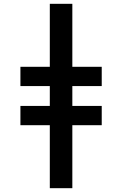

<svg xmlns="http://www.w3.org/2000/svg" viewBox="-20 -843 640 1006"><path d="M241 143V-187H87V-288H241V-392H87V-493H241V-823H359V-493H513V-392H359V-288H513V-187H359V143Z"/></svg>

Font: Iosevka Plex Etoile
Style: Bold
Weight: 700
Designer: Belleve Invis
Foundry: Belleve Invis
Version: Version 25.1.1; ttfautohint (v1.8.4)